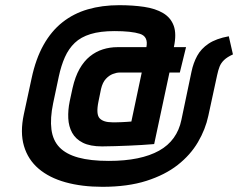

<svg xmlns="http://www.w3.org/2000/svg" viewBox="-20 -626 919 741"><path d="M879 -416 863 -486Q814 -477 785 -457.5Q756 -438 741 -410.5Q726 -383 719 -349L680 -163Q672 -124 650.5 -94Q629 -64 594 -44.5Q559 -25 510.5 -15Q462 -5 400 -5Q329 -5 282 -18Q235 -31 209.5 -57.5Q184 -84 178.5 -126.5Q173 -169 185 -227L207 -331Q216 -373 230.5 -405.5Q245 -438 268.5 -460.5Q292 -483 329.5 -494.5Q367 -506 422 -506Q487 -506 520 -495.5Q553 -485 545 -444H433Q404 -444 377 -435.5Q350 -427 327 -408.5Q304 -390 287 -360Q270 -330 260 -286L249 -235Q242 -201 243.5 -169.5Q245 -138 258.5 -113.5Q272 -89 300 -75Q328 -61 374 -61Q398 -61 425 -62Q452 -63 479 -64Q506 -65 527.5 -66.5Q549 -68 562 -69Q575 -70 575 -70L634 -346H674L698 -444L651 -444Q662 -495 650.5 -526.5Q639 -558 609.5 -575.5Q580 -593 536.5 -599.5Q493 -606 440 -606Q374 -606 319 -590Q264 -574 221 -540Q178 -506 148 -452.5Q118 -399 102 -324L72 -185Q57 -115 72.5 -62.5Q88 -10 129 25Q170 60 233 77.5Q296 95 375 95Q473 95 545 72Q617 49 666 10.5Q715 -28 744 -77.5Q773 -127 784 -179L818 -336Q822 -355 827.5 -369Q833 -383 845 -394.5Q857 -406 879 -416ZM441 -346H527L487 -157Q477 -156 467 -155.5Q457 -155 448 -154.5Q439 -154 430.5 -154Q422 -154 413 -154Q379 -154 364.5 -169.5Q350 -185 360 -234L370 -283Q376 -308 388.5 -321.5Q401 -335 415.5 -340.5Q430 -346 441 -346Z"/></svg>

Font: Advent Pro
Style: Italic
Weight: 400
Italic angle: -12°
Designer: VivaRado, Andreas Kalpakidis
Foundry: VivaRado, Andreas Kalpakidis
Version: Version 3.000